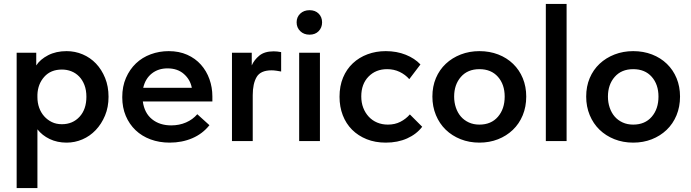

<svg xmlns="http://www.w3.org/2000/svg" viewBox="-20 -720 3526 980"><path d="M65 240V-451H165V-386Q185 -417 225.5 -438Q266 -459 320 -459Q363 -459 402 -442.5Q441 -426 470 -395.5Q499 -365 516.5 -322Q534 -279 534 -226Q534 -173 516 -130Q498 -87 468.5 -56Q439 -25 400.5 -8.5Q362 8 320 8Q272 8 233.5 -10.5Q195 -29 171 -60V240ZM296 -365Q239 -365 206 -328Q173 -291 171 -237V-224Q171 -195 180 -170Q189 -145 205.5 -126.5Q222 -108 244.5 -97Q267 -86 296 -86Q351 -86 386 -124Q421 -162 421 -226Q421 -260 411 -286Q401 -312 384 -329.5Q367 -347 344.5 -356Q322 -365 296 -365Z M846 8Q793 8 748.5 -8.5Q704 -25 672 -55.5Q640 -86 622 -128.5Q604 -171 604 -224Q604 -279 623 -322.5Q642 -366 674 -396.5Q706 -427 749.5 -443Q793 -459 841 -459Q894 -459 935.5 -440.5Q977 -422 1005.5 -390Q1034 -358 1049 -316Q1064 -274 1064 -228V-202H709Q717 -143 756 -111.5Q795 -80 854 -80Q895 -80 929.5 -95Q964 -110 987 -137L1049 -81Q1014 -37 961.5 -14.5Q909 8 846 8ZM835 -371Q788 -371 755 -345Q722 -319 711 -272H959Q951 -314 918.5 -342.5Q886 -371 835 -371Z M1377 -458Q1385 -458 1395.5 -457Q1406 -456 1415 -454V-355Q1404 -357 1391 -359Q1378 -361 1366 -361Q1310 -361 1290 -327Q1270 -293 1270 -234V0H1164V-451H1265V-386Q1277 -414 1303.5 -436Q1330 -458 1377 -458Z M1507 -451H1613V0H1507ZM1560 -543Q1531 -543 1512.5 -561Q1494 -579 1494 -606Q1494 -633 1512.5 -650.5Q1531 -668 1560 -668Q1589 -668 1606.5 -650.5Q1624 -633 1624 -606Q1624 -579 1606.5 -561Q1589 -543 1560 -543Z M1949 8Q1895 8 1851.5 -9.5Q1808 -27 1777 -58Q1746 -89 1729.5 -132Q1713 -175 1713 -226Q1713 -281 1731 -324Q1749 -367 1781 -397Q1813 -427 1856 -443Q1899 -459 1949 -459Q2005 -459 2051 -440.5Q2097 -422 2126 -391L2069 -316Q2049 -339 2020 -353Q1991 -367 1956 -367Q1898 -367 1861 -329Q1824 -291 1824 -228Q1824 -196 1834 -170Q1844 -144 1862 -124.5Q1880 -105 1905 -94.5Q1930 -84 1960 -84Q1996 -84 2024 -98.5Q2052 -113 2072 -136L2135 -73Q2106 -35 2058 -13.5Q2010 8 1949 8Z M2427 8Q2375 8 2331 -9.5Q2287 -27 2255 -58Q2223 -89 2205 -132.5Q2187 -176 2187 -227Q2187 -279 2205 -321.5Q2223 -364 2255.5 -394.5Q2288 -425 2332 -442Q2376 -459 2427 -459Q2479 -459 2523 -442Q2567 -425 2599 -394Q2631 -363 2648.5 -320.5Q2666 -278 2666 -227Q2666 -175 2648 -131.5Q2630 -88 2597.5 -57Q2565 -26 2521.5 -9Q2478 8 2427 8ZM2427 -84Q2487 -84 2521.5 -124Q2556 -164 2556 -227Q2556 -289 2521.5 -328Q2487 -367 2427 -367Q2367 -367 2332.5 -327.5Q2298 -288 2298 -227Q2298 -197 2307 -170.5Q2316 -144 2332.5 -125Q2349 -106 2373 -95Q2397 -84 2427 -84Z M2766 -700H2872V0H2766Z M3212 8Q3160 8 3116 -9.5Q3072 -27 3040 -58Q3008 -89 2990 -132.5Q2972 -176 2972 -227Q2972 -279 2990 -321.5Q3008 -364 3040.5 -394.5Q3073 -425 3117 -442Q3161 -459 3212 -459Q3264 -459 3308 -442Q3352 -425 3384 -394Q3416 -363 3433.5 -320.5Q3451 -278 3451 -227Q3451 -175 3433 -131.5Q3415 -88 3382.5 -57Q3350 -26 3306.5 -9Q3263 8 3212 8ZM3212 -84Q3272 -84 3306.5 -124Q3341 -164 3341 -227Q3341 -289 3306.5 -328Q3272 -367 3212 -367Q3152 -367 3117.5 -327.5Q3083 -288 3083 -227Q3083 -197 3092 -170.5Q3101 -144 3117.5 -125Q3134 -106 3158 -95Q3182 -84 3212 -84Z"/></svg>

Font: Tilda Sans Semibold
Style: Regular
Weight: 600
Designer: ParaType Ltd
Foundry: ParaType Ltd
Version: Version 1.009